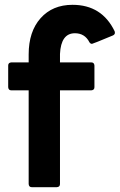

<svg xmlns="http://www.w3.org/2000/svg" viewBox="-20 -777 497 797"><path d="M216 0H112Q100 0 99 -13V-402H27Q15 -402 14 -415V-505Q14 -517 27 -518H99V-551Q99 -646 148.5 -701.5Q198 -757 281 -757Q403 -757 456 -647L457 -641Q457 -634 449 -630Q365 -595 362 -595Q355 -595 351 -602Q332 -639 291 -639Q233 -639 229 -553V-518H359Q371 -518 372 -505V-415Q372 -403 359 -402H229V-13Q229 -1 216 0Z"/></svg>

Font: YamahaIndonesia935. App
Style: Bold
Weight: 700
Designer: Dalton Maag Ltd
Foundry: Dalton Maag Ltd
Version: Version 1.002; January 01, 2024; Regular/Italic